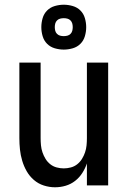

<svg xmlns="http://www.w3.org/2000/svg" viewBox="-20 -785 540 813"><path d="M213 8Q189 8 165.5 0.5Q142 -7 123.5 -23Q105 -39 93 -60Q81 -81 74 -104.5Q67 -128 64.5 -152Q62 -176 62 -200V-520H152V-200Q152 -185 153.5 -169.5Q155 -154 160 -139.5Q165 -125 173 -112Q181 -99 193 -89.5Q205 -80 220 -76Q235 -72 250 -72Q265 -72 280 -76Q295 -80 307 -89.5Q319 -99 327 -112Q335 -125 340 -139.5Q345 -154 346.5 -169.5Q348 -185 348 -200V-520H438V0H348V-93Q341 -72 328.5 -52.5Q316 -33 298 -19Q280 -5 258 1.5Q236 8 213 8ZM250 -575Q231 -575 212 -580.5Q193 -586 179.5 -599.5Q166 -613 160.5 -632Q155 -651 155 -670Q155 -689 160.5 -708Q166 -727 179.5 -740.5Q193 -754 212 -759.5Q231 -765 250 -765Q269 -765 288 -759.5Q307 -754 320.5 -740.5Q334 -727 339.5 -708Q345 -689 345 -670Q345 -651 339.5 -632Q334 -613 320.5 -599.5Q307 -586 288 -580.5Q269 -575 250 -575ZM250 -632Q258 -632 265.5 -634Q273 -636 278.5 -641.5Q284 -647 286 -654.5Q288 -662 288 -670Q288 -678 286 -685.5Q284 -693 278.5 -698.5Q273 -704 265.5 -706Q258 -708 250 -708Q242 -708 234.5 -706Q227 -704 221.5 -698.5Q216 -693 214 -685.5Q212 -678 212 -670Q212 -662 214 -654.5Q216 -647 221.5 -641.5Q227 -636 234.5 -634Q242 -632 250 -632Z"/></svg>

Font: Iosevka Medium
Style: Regular
Weight: 500
Monospace: yes
Designer: Belleve Invis
Foundry: Belleve Invis
Version: Version 32.5.0; ttfautohint (v1.8.4)